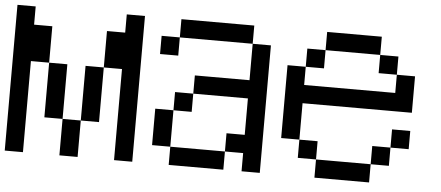

<svg xmlns="http://www.w3.org/2000/svg" viewBox="-47 -771 2011 875"><g transform="rotate(5 958.5 -333.5)"><path d="M0 0V-666.7H83.3V-583.3H166.7V-416.7H83.3V0ZM166.7 -166.7V-416.7H250V-166.7ZM250 -166.7H333.3V0H250ZM333.3 -166.7V-416.7H416.7V-166.7ZM416.7 -416.7V-583.3H500V-666.7H583.3V0H500V-416.7Z M666.7 -83.3V-250H750V-83.3ZM666.7 -500V-583.3H750V-500ZM833.3 -333.3V-416.7H1083.3V-583.3H1166.7V0H1083.3V-83.3H1000V-166.7H1083.3V-333.3ZM833.3 -250H750V-333.3H833.3ZM1000 -83.3V0H750V-83.3ZM750 -583.3V-666.7H1083.3V-583.3Z M1250 -166.7V-500H1333.3V-416.7H1750V-500H1833.3V-333.3H1333.3V-166.7ZM1416.7 -166.7V-83.3H1333.3V-166.7ZM1416.7 -83.3H1666.7V0H1416.7ZM1416.7 -583.3V-500H1333.3V-583.3ZM1416.7 -666.7H1666.7V-583.3H1416.7ZM1750 -166.7V-83.3H1666.7V-166.7ZM1750 -250H1833.3V-166.7H1750ZM1750 -583.3V-500H1666.7V-583.3Z"/></g></svg>

Font: Galmuri11 Regular
Style: Regular
Weight: 400
Designer: Minseo Lee (Quiple)
Version: Version 2.356;hotconv 1.1.0;makeotfexe 2.6.0 DEVELOPMENT